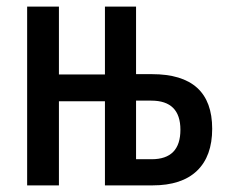

<svg xmlns="http://www.w3.org/2000/svg" viewBox="-20 -560 686 580"><path d="M62 0V-540H158V-335H297V-540H391V-336H439Q621 -336 621 -171Q621 -88 575 -44Q529 0 441 0H297V-254H158V0ZM391 -79H438Q525 -79 525 -168Q525 -256 437 -256H391Z"/></svg>

Font: Noto Sans ExtraCondensed Medium
Style: Regular
Weight: 500
Width: 2
Designer: Monotype Design Team
Foundry: Monotype Imaging Inc.
Version: Version 2.013; ttfautohint (v1.8.4.7-5d5b)